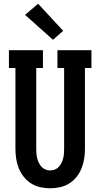

<svg xmlns="http://www.w3.org/2000/svg" viewBox="-20 -1005 540 1033"><path d="M250 8Q223 8 196.5 2Q170 -4 147.5 -18Q125 -32 108 -53.5Q91 -75 81 -100Q71 -125 67 -151.5Q63 -178 63 -205V-639H28V-735H211V-639H175V-205Q175 -192 176 -179Q177 -166 180 -153.5Q183 -141 189 -129Q195 -117 203.5 -107.5Q212 -98 224.5 -93Q237 -88 250 -88Q263 -88 275.5 -93Q288 -98 296.5 -107.5Q305 -117 311 -129Q317 -141 320 -153.5Q323 -166 324 -179Q325 -192 325 -205V-639H289V-735H472V-639H437V-205Q437 -178 433 -151.5Q429 -125 419 -100Q409 -75 392 -53.5Q375 -32 352.5 -18Q330 -4 303.5 2Q277 8 250 8ZM265 -791 115 -925 185 -985 320 -839Z"/></svg>

Font: Iosevka Gothic
Style: Bold
Weight: 700
Monospace: yes
Designer: Belleve Invis
Foundry: Belleve Invis
Version: Version 15.5.1; ttfautohint (v1.8.4)